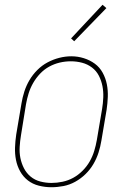

<svg xmlns="http://www.w3.org/2000/svg" viewBox="-20 -777 540 805"><path d="M195 8Q169 8 143 1.5Q117 -5 97 -20.5Q77 -36 64.5 -58.5Q52 -81 47 -106.5Q42 -132 43 -159Q44 -186 48 -213L70 -343Q74 -368 82 -393Q90 -418 103.5 -441Q117 -464 136.5 -483.5Q156 -503 179.5 -515.5Q203 -528 228.5 -534.5Q254 -541 279 -541Q306 -541 331.5 -533Q357 -525 377.5 -510Q398 -495 410.5 -472Q423 -449 428 -423.5Q433 -398 432 -371Q431 -344 427 -317L405 -187Q401 -162 393 -137Q385 -112 371.5 -89Q358 -66 338.5 -47Q319 -28 295.5 -15Q272 -2 246.5 3Q221 8 195 8ZM196 -10Q219 -10 242.5 -15Q266 -20 287 -31.5Q308 -43 326 -61Q344 -79 356 -100Q368 -121 375 -144Q382 -167 386 -190L408 -320Q412 -344 413 -368.5Q414 -393 409.5 -416Q405 -439 394.5 -459.5Q384 -480 365.5 -494Q347 -508 324 -514Q301 -520 277 -520Q253 -520 230 -514.5Q207 -509 186 -497.5Q165 -486 148 -468Q131 -450 119 -429Q107 -408 100 -385.5Q93 -363 89 -340L68 -210Q64 -186 62.5 -161.5Q61 -137 65.5 -114.5Q70 -92 80.5 -71.5Q91 -51 108.5 -36.5Q126 -22 149 -16Q172 -10 196 -10ZM291 -604 278 -616 410 -757 426 -743Z"/></svg>

Font: Iosevka Slab Thin
Style: Italic
Weight: 100
Italic angle: -9°
Monospace: yes
Designer: Belleve Invis
Foundry: Belleve Invis
Version: Version 11.1.1; ttfautohint (v1.8.3)